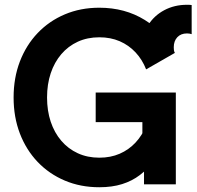

<svg xmlns="http://www.w3.org/2000/svg" viewBox="-20 -767 818 799"><path d="M758.1 -747.1Q705.8 -747.1 663.6 -724.6Q621.3 -702.1 596.4 -662.4Q571.5 -622.6 571.5 -570.3Q571.5 -564.9 571.9 -559.7Q572.3 -554.4 573 -549.3H706.3Q704.3 -554 703.7 -559.3Q703.1 -564.7 703.1 -570.3Q703.1 -596.2 717.9 -612.1Q732.7 -627.9 758.1 -627.9Q769.3 -627.9 777.6 -624.8V-746.1Q772.9 -746.8 767.9 -746.9Q762.9 -747.1 758.1 -747.1ZM588.1 -478.3 707.8 -546.9Q664.3 -633.3 582.2 -684.1Q500 -734.9 393.3 -734.9Q315.2 -734.9 249.9 -707.3Q184.6 -679.7 136.7 -629.5Q88.9 -579.3 62.7 -511.1Q36.6 -442.9 36.6 -361.3Q36.6 -279.8 62.7 -211.5Q88.9 -143.3 136.7 -93.1Q184.6 -43 249.9 -15.4Q315.2 12.2 393.3 12.2Q446.8 12.2 488.3 -0.9Q529.8 -13.9 562.1 -38.6Q594.5 -63.2 620.2 -97.9Q646 -132.6 667.7 -175.8L588.1 -244.4Q572 -203.6 543.9 -173.6Q515.9 -143.6 478 -127.2Q440.2 -110.8 393.3 -110.8Q343.8 -110.8 303.7 -129.3Q263.7 -147.7 235 -181.3Q206.3 -214.8 191 -260.6Q175.8 -306.4 175.8 -361.3Q175.8 -416.3 191 -462Q206.3 -507.8 235 -541.4Q263.7 -575 303.7 -593.4Q343.8 -611.8 393.3 -611.8Q440.2 -611.8 478 -595.5Q515.9 -579.1 543.9 -549.2Q572 -519.3 588.1 -478.3ZM378.2 -381.8V-258.8H572.5V-123.5L579.3 -110.8V0H711.7V-381.8Z"/></svg>

Font: Giphurs
Style: Regular
Weight: 400
Version: Version 2.010